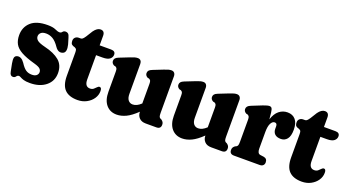

<svg xmlns="http://www.w3.org/2000/svg" viewBox="-46 -1012 2680 1476"><g transform="rotate(20 1294.5 -274.0)"><path d="M207.5 -53Q233.5 -53 246 -64.2Q258.5 -75.5 258.5 -91.5Q258.5 -106.5 247 -118.2Q235.5 -130 198 -140.5Q125.5 -160.5 85.2 -183Q45 -205.5 29 -235.2Q13 -265 13 -306.5Q13 -371.5 57.8 -412.5Q102.5 -453.5 194 -453.5Q236.5 -453.5 259.2 -442.8Q282 -432 297 -432Q309.5 -432 317.2 -442.8Q325 -453.5 341.5 -453.5Q353 -453.5 361.8 -446Q370.5 -438.5 376.5 -416L391.5 -366Q398.5 -338 395.2 -319Q392 -300 376 -293.5Q341 -279 314 -317.5Q287 -357.5 260.5 -373Q234 -388.5 205 -388.5Q176 -388.5 162.5 -376Q149 -363.5 149 -346.5Q149 -328 165.2 -314.2Q181.5 -300.5 230 -288.5Q308.5 -270 351.2 -234Q394 -198 394 -133Q394 -67 344.5 -27.2Q295 12.5 215.5 12.5Q182 12.5 163.8 6.8Q145.5 1 135.8 -4.8Q126 -10.5 119.5 -10.5Q107.5 -10.5 99.8 1Q92 12.5 77 12.5Q65.5 12.5 58.5 5Q51.5 -2.5 48 -21.5L36 -82Q30.5 -111.5 33.8 -127.8Q37 -144 55 -148.5Q87 -156.5 115 -116.5Q138 -80.5 158.5 -66.8Q179 -53 207.5 -53Z M446.5 -364 431.5 -369Q418.5 -375 415 -384.2Q411.5 -393.5 411.5 -406Q411.5 -422.5 422.8 -433Q434 -443.5 452 -443.5H467Q474.5 -443.5 481.8 -449.2Q489 -455 500.5 -472L533.5 -525Q559.5 -561 587.5 -561Q621.5 -561 621.5 -521V-443.5H715Q751 -443.5 751 -413.5Q751 -392 733 -377.5Q715 -363 674.5 -363H621.5V-164.5Q621.5 -106 664.5 -106Q682 -106 693.2 -115.2Q704.5 -124.5 713 -134Q721.5 -143.5 731.5 -143.5Q748 -143.5 748 -114Q748 -81.5 729 -53.2Q710 -25 677.2 -7.5Q644.5 10 603.5 10Q534 10 499.2 -25.5Q464.5 -61 464.5 -137.5V-326Q464.5 -342 461.8 -350.2Q459 -358.5 446.5 -364Z M807 -131V-296Q807 -314 803.2 -321.2Q799.5 -328.5 790.5 -333L778.5 -335.5Q758 -347 758 -366.5Q758 -379 765.2 -388Q772.5 -397 791.5 -404.5L872.5 -436.5Q895 -445.5 907.8 -448.8Q920.5 -452 931.5 -452Q947.5 -452 955.8 -441.8Q964 -431.5 964 -415.5V-171Q964 -137.5 977.8 -120.2Q991.5 -103 1014.5 -103Q1048 -103 1081.5 -135L1082.5 -135.5V-296Q1082.5 -314 1078.8 -321.2Q1075 -328.5 1066 -333L1053.5 -335.5Q1033 -347 1033 -366.5Q1033 -379 1040.2 -388Q1047.5 -397 1067 -404.5L1148 -436.5Q1170.5 -445.5 1183.2 -448.8Q1196 -452 1206.5 -452Q1222.5 -452 1231 -441.8Q1239.5 -431.5 1239.5 -415.5V-117Q1239.5 -95 1242.8 -86.5Q1246 -78 1253.5 -74L1262.5 -70Q1272.5 -62.5 1277.5 -54.5Q1282.5 -46.5 1282.5 -34Q1282.5 0 1246.5 0H1160Q1124.5 0 1105.8 -19.8Q1087 -39.5 1087 -70Q1040 -24.5 1001 -6Q962 12.5 925 12.5Q871 12.5 839 -25.2Q807 -63 807 -131Z M1342.5 -131V-296Q1342.5 -314 1338.8 -321.2Q1335 -328.5 1326 -333L1314 -335.5Q1293.5 -347 1293.5 -366.5Q1293.5 -379 1300.8 -388Q1308 -397 1327 -404.5L1408 -436.5Q1430.5 -445.5 1443.2 -448.8Q1456 -452 1467 -452Q1483 -452 1491.2 -441.8Q1499.5 -431.5 1499.5 -415.5V-171Q1499.5 -137.5 1513.2 -120.2Q1527 -103 1550 -103Q1583.5 -103 1617 -135L1618 -135.5V-296Q1618 -314 1614.2 -321.2Q1610.5 -328.5 1601.5 -333L1589 -335.5Q1568.5 -347 1568.5 -366.5Q1568.5 -379 1575.8 -388Q1583 -397 1602.5 -404.5L1683.5 -436.5Q1706 -445.5 1718.8 -448.8Q1731.5 -452 1742 -452Q1758 -452 1766.5 -441.8Q1775 -431.5 1775 -415.5V-117Q1775 -95 1778.2 -86.5Q1781.5 -78 1789 -74L1798 -70Q1808 -62.5 1813 -54.5Q1818 -46.5 1818 -34Q1818 0 1782 0H1695.5Q1660 0 1641.2 -19.8Q1622.5 -39.5 1622.5 -70Q1575.5 -24.5 1536.5 -6Q1497.5 12.5 1460.5 12.5Q1406.5 12.5 1374.5 -25.2Q1342.5 -63 1342.5 -131Z M2036.5 -410.5 2042 -355Q2058 -405.5 2088.2 -429.5Q2118.5 -453.5 2156.5 -453.5Q2199 -453.5 2222.5 -425.5Q2246 -397.5 2246 -343Q2246 -291.5 2226.5 -267.5Q2207 -243.5 2176 -243.5Q2143 -243.5 2126.2 -259.2Q2109.5 -275 2109.5 -303V-321.5Q2109.5 -347.5 2089.5 -347.5Q2071 -347.5 2058.5 -323.8Q2046 -300 2046 -253V-117Q2046 -78 2070 -74L2099.5 -70Q2129 -65 2129 -34Q2129 -19 2119.5 -9.5Q2110 0 2092 0H1881.5Q1845.5 0 1845.5 -34Q1845.5 -46.5 1850.5 -54.5Q1855.5 -62.5 1865.5 -70L1875 -74Q1882.5 -78.5 1885.8 -86.8Q1889 -95 1889 -117V-296Q1889 -314 1885 -321.2Q1881 -328.5 1872 -333L1860 -335.5Q1839.5 -347 1839.5 -366.5Q1839.5 -379 1847.2 -388.2Q1855 -397.5 1873 -404.5L1958 -438.5Q1993 -452 2009.5 -452Q2020.5 -452 2027 -443.5Q2033.5 -435 2036.5 -410.5Z M2281.5 -364 2266.5 -369Q2253.5 -375 2250 -384.2Q2246.5 -393.5 2246.5 -406Q2246.5 -422.5 2257.8 -433Q2269 -443.5 2287 -443.5H2302Q2309.5 -443.5 2316.8 -449.2Q2324 -455 2335.5 -472L2368.5 -525Q2394.5 -561 2422.5 -561Q2456.5 -561 2456.5 -521V-443.5H2550Q2586 -443.5 2586 -413.5Q2586 -392 2568 -377.5Q2550 -363 2509.5 -363H2456.5V-164.5Q2456.5 -106 2499.5 -106Q2517 -106 2528.2 -115.2Q2539.5 -124.5 2548 -134Q2556.5 -143.5 2566.5 -143.5Q2583 -143.5 2583 -114Q2583 -81.5 2564 -53.2Q2545 -25 2512.2 -7.5Q2479.5 10 2438.5 10Q2369 10 2334.2 -25.5Q2299.5 -61 2299.5 -137.5V-326Q2299.5 -342 2296.8 -350.2Q2294 -358.5 2281.5 -364Z"/></g></svg>

Font: Fraunces 144pt S100
Style: Bold
Weight: 700
Version: Version 1.000; ttfautohint (v1.8.3)